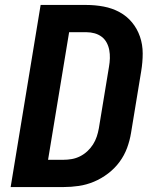

<svg xmlns="http://www.w3.org/2000/svg" viewBox="-20 -755 640 775"><path d="M23 0 144 -735H328Q364 -735 398.5 -728.5Q433 -722 462.5 -706Q492 -690 513 -664.5Q534 -639 545 -607Q556 -575 556 -539.5Q556 -504 550 -468L509 -219Q504 -188 493 -158Q482 -128 462.5 -101.5Q443 -75 416 -54.5Q389 -34 359 -21.5Q329 -9 298 -4.5Q267 0 237 0ZM174 -110H236Q253 -110 270 -113Q287 -116 303 -124Q319 -132 332.5 -144.5Q346 -157 355.5 -172Q365 -187 370.5 -203.5Q376 -220 379 -237L420 -486Q423 -503 423.5 -520Q424 -537 421 -553Q418 -569 410.5 -583Q403 -597 390.5 -606.5Q378 -616 362 -620.5Q346 -625 329 -625H259Z"/></svg>

Font: Iosevka Aile Extrabold Oblique
Style: Regular
Weight: 800
Italic angle: -9°
Designer: Belleve Invis
Foundry: Belleve Invis
Version: Version 31.1.0; ttfautohint (v1.8.4)